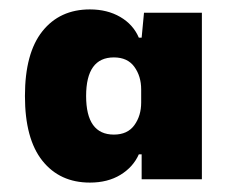

<svg xmlns="http://www.w3.org/2000/svg" viewBox="-20 -758 503 408"><path d="M33 -554Q33 -645 70 -691.5Q107 -738 171 -738Q208 -738 235.5 -722Q263 -706 275 -678H281L286 -731H409V-377H281V-430H275Q263 -403 236 -386.5Q209 -370 171 -370Q107 -370 70 -416.5Q33 -463 33 -554ZM280 -540V-568Q280 -596 265.5 -616Q251 -636 222 -636Q163 -636 163 -554Q163 -472 222 -472Q251 -472 265.5 -492Q280 -512 280 -540Z"/></svg>

Font: Mona Sans Black
Style: Regular
Weight: 900
Designer: Deni Anggara
Foundry: GitHub
Version: Version 2.000